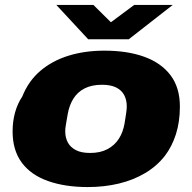

<svg xmlns="http://www.w3.org/2000/svg" viewBox="-20 -745 779 777"><path d="M335 12Q243 12 174 -12.5Q105 -37 68 -87Q31 -137 31 -213Q31 -254 41 -290Q51 -326 70 -354Q95 -417 143 -458Q191 -499 257 -519.5Q323 -540 402 -540Q496 -540 564.5 -515Q633 -490 670.5 -440Q708 -390 708 -314Q708 -252 692 -202Q676 -152 647 -114Q614 -72 566.5 -44Q519 -16 460.5 -2Q402 12 335 12ZM345 -126Q386 -126 415 -141.5Q444 -157 461 -183.5Q478 -210 484 -245Q488 -270 490 -283Q492 -296 492.5 -303Q493 -310 493 -314Q493 -341 482.5 -360.5Q472 -380 450 -391Q428 -402 393 -402Q351 -402 322 -387Q293 -372 276.5 -345Q260 -318 254 -283Q250 -259 247.5 -245.5Q245 -232 244.5 -225.5Q244 -219 244 -214Q244 -188 254.5 -168.5Q265 -149 287 -137.5Q309 -126 345 -126ZM679 -725 501 -586H337L208 -725H358L449 -635H402L523 -725Z"/></svg>

Font: Archivo SemiExpanded Black
Style: Italic
Weight: 900
Width: 6
Italic angle: -10°
Designer: Hector Gatti
Foundry: Omnibus-Type
Version: Version 2.001